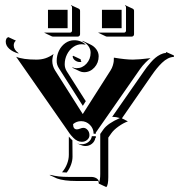

<svg xmlns="http://www.w3.org/2000/svg" viewBox="-20 -706 712 764"><path d="M2.9 -540Q2.9 -548.8 7.6 -555.2L13.2 -558.3L43.2 -544.4Q34.7 -537.1 34.7 -525.6Q34.7 -508.3 53.2 -495.1L53.7 -492.9Q30 -499.8 16.5 -512.2Q2.9 -524.7 2.9 -540ZM44.2 -480.2Q71.3 -468.8 124.8 -468.8Q144.3 -468.8 160.3 -474Q176.3 -479.2 193.4 -491Q190.9 -485.8 189.5 -477.8Q188 -469.7 188 -464.1Q188 -443.6 199.2 -425.8L309.3 -252.2L419.9 -425.8Q426 -435.3 429.1 -445.9Q432.1 -456.5 432.6 -462.3Q433.1 -468 433.1 -476.6Q480.2 -468.8 508.3 -468.8Q532 -468.8 579.1 -474.6Q572.8 -470.9 559.4 -457.4Q546.1 -443.8 537.6 -431.6L361.3 -178.5V-173.8H352.5Q352.5 -194.3 337.9 -209.1Q323.2 -223.9 302.7 -223.9Q284.7 -223.9 270.8 -212.2Q270.8 -191.4 285.9 -191.2Q291 -191.2 298.7 -194.2Q306.4 -197.3 311.5 -197.3Q321.5 -197.3 328.7 -188.7Q335.9 -180.2 335.9 -168.2Q335.9 -157.2 327 -149.5Q318.1 -141.8 305.7 -141.8Q296.4 -141.8 287.8 -145.9Q279.3 -149.9 271.4 -158.1Q263.4 -166.3 257.4 -174.2Q251.5 -182.1 243.7 -194.1ZM157 -575.2 158 -576.9Q159.4 -576.2 161.1 -576.2H258.8Q262 -576.2 264.3 -578.5Q266.6 -580.8 266.6 -584V-676.8Q266.6 -681.6 262.2 -683.8L262.9 -685.5L293 -671.6Q298.6 -668.9 298.6 -662.6V-569.8Q298.6 -565.7 295.8 -563Q293 -560.3 288.8 -560.3H191.2Q189 -560.3 187 -561ZM170.9 -593.8V-667H249V-593.8ZM176.8 -9.8H182.9Q210.2 -2 253.9 -2H343.3Q354.2 -2 363 2.9Q371.8 7.8 374.5 18.8Q378.9 8.8 378.9 -14.6V-173.1L391.4 -190.9Q408.2 -214.8 457 -236.3Q441.4 -241 429.9 -241H426.3L552 -421.6Q559.1 -431.6 564.5 -439Q569.8 -446.3 579.7 -457.5Q589.6 -468.8 598.3 -476Q606.9 -483.2 618 -488.9Q629.2 -494.6 639.6 -495.1L641.6 -499L671.9 -485.4V-479.5Q660.4 -479.5 648.3 -473.4Q636.2 -467.3 624.6 -456.1Q613 -444.8 603.5 -433.1Q594 -421.4 583.7 -406.5L465.1 -235.1L488.8 -223.1Q470 -216.1 451.3 -202.6Q432.6 -189.2 423.1 -175.8L410.9 -158.4V-0.7Q410.9 30.3 403.1 38.6L373 24.4Q373 18.8 370.8 14.2H283.9Q234.6 14.2 206.8 4.2ZM205.6 -464.1Q205.6 -485.8 214.8 -504.6Q224.1 -523.4 240.2 -534.7Q256.3 -545.9 275.4 -545.9Q289.1 -545.9 301 -541.1Q313 -536.4 321.3 -528.1L317.6 -528.8Q311.5 -529.8 305.4 -530Q287.1 -530 271.5 -519Q255.9 -508.1 246.7 -489.7Q237.5 -471.4 237.5 -450.2Q237.5 -435.3 245.6 -422.4L320.1 -305.2L321.8 -304.2L309.6 -284.9L213.9 -435.3Q205.3 -448.7 205.6 -464.1ZM226.8 -20.5Q240 -35.9 246.9 -54.1Q253.9 -72.3 253.9 -89.8V-162.6Q261 -153.8 268.1 -147.7L268.6 -83Q268.6 -67.4 262.7 -50.9Q256.8 -34.4 245.6 -19.5Q236.3 -19.8 226.8 -20.5ZM268.1 -436.3 268.3 -438.2Q275.9 -434.8 284.4 -434.6Q307.6 -434.6 324.1 -452.6Q340.6 -470.7 340.6 -496.1Q340.6 -510.5 331.7 -522.7Q322.8 -534.9 307.9 -541.7L308.6 -543.7L338.6 -529.5Q354 -522.5 363.3 -509.8Q372.6 -497.1 372.6 -482.2Q372.6 -455.8 355.6 -437.3Q338.6 -418.7 314.5 -418.7Q305.7 -418.7 298.1 -422.1ZM269 -481.9 271 -484.1 301 -470Q301 -465.6 303 -461.4L304.4 -459.7Q301 -459 297.4 -459.2Q287.8 -459.2 279.1 -465.3Q270.3 -471.4 269 -481.9ZM284.4 -136.7Q294.9 -131.8 305.7 -132.1Q320.6 -132.1 332 -141.1Q343.5 -150.1 345.5 -164.1H361.3V-157.2H359.4Q357.2 -143.3 346.1 -134.2Q335 -125 320.3 -125Q309.8 -125 298.6 -130.1ZM371.8 -575.2 372.8 -576.9Q374.3 -576.2 376 -576.2H473.6Q476.8 -576.2 479.1 -578.5Q481.4 -580.8 481.4 -584V-676.8Q481.4 -681.6 477.1 -683.8L477.8 -685.5L507.8 -671.6Q513.4 -668.9 513.4 -662.6V-569.8Q513.4 -565.7 510.6 -563Q507.8 -560.3 503.7 -560.3H406Q403.8 -560.3 401.9 -561ZM385.7 -593.8V-667H463.9V-593.8Z"/></svg>

Font: AgreloyS1
Style: Medium
Weight: 400
Designer: gluk
Foundry: gluk
Version: Version 0.27